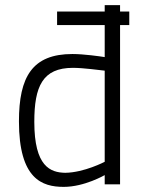

<svg xmlns="http://www.w3.org/2000/svg" viewBox="-20 -720 580 750"><path d="M203 -622H389V-497C370 -500 307 -509 263 -509C106 -509 54 -420 54 -246C54 -20 145 10 229 10C310 10 389 -36 389 -36V0H449V-622H485V-675H449V-700H389V-675H203ZM235 -45C177 -46 114 -69 114 -244C114 -382 146 -455 265 -455C305 -455 369 -446 389 -444V-88C389 -88 309 -46 235 -45Z"/></svg>

Font: TitilliumText22L
Style: 250 wt
Weight: 300
Designer: Campivisivi
Foundry: Campivisivi
Version: 1.000